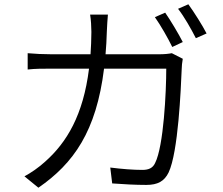

<svg xmlns="http://www.w3.org/2000/svg" viewBox="-20 -840 1040 895"><path d="M750 -781 702 -760C729 -722 763 -662 783 -621L832 -644C811 -685 775 -745 750 -781ZM858 -820 810 -799C839 -762 871 -705 893 -662L943 -684C924 -721 885 -783 858 -820ZM832 -566 781 -592C765 -589 747 -587 720 -587H472C475 -621 477 -656 478 -693C479 -717 481 -750 483 -772H400C404 -749 406 -714 406 -691C406 -654 404 -620 402 -587H220C182 -587 142 -589 109 -592V-516C143 -520 181 -520 221 -520H395C368 -303 291 -176 191 -87C163 -61 124 -34 94 -18L159 35C323 -78 429 -228 465 -520H755C755 -413 743 -159 703 -80C692 -56 672 -48 644 -48C602 -48 549 -52 494 -59L503 15C555 19 613 22 662 22C715 22 746 5 766 -36C811 -131 823 -424 827 -518C827 -531 829 -549 832 -566Z"/></svg>

Font: Noto Sans JP DemiLight
Style: Regular
Weight: 350
Designer: Ryoko NISHIZUKA 西塚涼子 (kana, bopomofo & ideographs); Paul D. Hunt (Latin, Greek & Cyrillic); Sandoll Communications 산돌커뮤니
Foundry: Adobe
Version: Version 2.004;hotconv 1.0.118;makeotfexe 2.5.65603